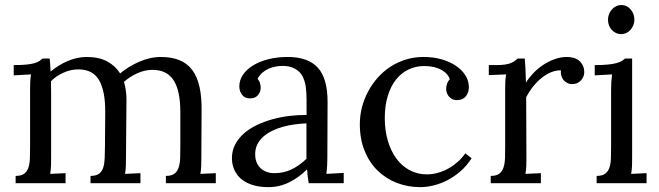

<svg xmlns="http://www.w3.org/2000/svg" viewBox="-20 -749 2696 785"><path d="M103 -379.9Q103 -395.5 103.5 -411.6Q104 -427.7 106.9 -444.8L36.1 -440.9V-482.9Q68.8 -482.9 89.4 -485.1Q109.9 -487.3 122.3 -491.2Q134.8 -495.1 141.6 -499.8Q148.4 -504.4 154.3 -509.8H183.1Q184.1 -500 185.1 -487.3Q186 -474.6 187 -456.5Q202.1 -469.2 219.7 -480.2Q237.3 -491.2 256.1 -499.3Q274.9 -507.3 294.7 -511.7Q314.5 -516.1 334 -516.1Q384.8 -516.1 418.5 -497.8Q452.1 -479.5 471.2 -448.7Q487.8 -462.9 507.8 -475.1Q527.8 -487.3 549.3 -496.6Q570.8 -505.9 593.3 -511Q615.7 -516.1 637.2 -516.1Q680.7 -516.1 712.6 -503.4Q744.6 -490.7 765.4 -463.6Q786.1 -436.5 795.7 -394Q805.2 -351.6 804.2 -292.5L803.2 -106Q803.2 -85.9 802.7 -70.6Q802.2 -55.2 799.3 -38.1L862.3 -41V0H658.2V-29.8Q681.2 -29.8 693.1 -38.8Q705.1 -47.9 710.4 -64Q715.8 -80.1 716.6 -102.5Q717.3 -125 717.3 -151.9V-291.5Q717.3 -377.9 689.9 -420.7Q662.6 -463.4 603 -463.4Q571.8 -463.4 540.8 -449.2Q509.8 -435.1 486.8 -414.1Q497.1 -380.4 497.1 -341.3L495.1 -106Q495.1 -85.9 494.6 -70.6Q494.1 -55.2 491.2 -38.1L554.2 -41V0H350.1V-29.8Q373 -29.8 385 -38.8Q397 -47.9 402.1 -64Q407.2 -80.1 408 -102.5Q408.7 -125 409.2 -151.9L410.2 -291.5Q410.6 -377.4 385 -421.4Q359.4 -465.3 300.3 -465.3Q269.5 -465.3 239.5 -451.9Q209.5 -438.5 188.5 -417Q188.5 -405.3 188.7 -391.8Q189 -378.4 189 -363.3V-106Q189 -85.9 188.5 -70.6Q188 -55.2 185.1 -38.1L248 -41V0H43.9V-29.8Q66.9 -29.8 78.9 -38.8Q90.8 -47.9 96.2 -64Q101.6 -80.1 102.3 -102.5Q103 -125 103 -151.9Z M1232.9 -244.6Q1210 -243.7 1185.3 -240.5Q1160.6 -237.3 1137 -230.7Q1113.3 -224.1 1092.3 -213.9Q1071.3 -203.6 1055.7 -189.5Q1040 -175.3 1031.2 -156.7Q1022.5 -138.2 1023.4 -114.7Q1023.9 -96.2 1030.5 -82.3Q1037.1 -68.4 1047.6 -59.3Q1058.1 -50.3 1071.8 -45.7Q1085.4 -41 1101.1 -41Q1121.1 -41 1138.7 -44.9Q1156.2 -48.8 1172.1 -56.4Q1188 -64 1202.9 -74.7Q1217.8 -85.4 1232.9 -99.6ZM958.5 -396Q958.5 -420.9 973.1 -442.9Q987.8 -464.8 1014.2 -481.2Q1040.5 -497.6 1076.9 -506.8Q1113.3 -516.1 1156.2 -516.1Q1240.2 -516.1 1280 -471.7Q1319.8 -427.2 1319.3 -330.6L1318.4 -106Q1318.4 -90.3 1317.6 -74.5Q1316.9 -58.6 1314.5 -38.1L1385.3 -42V0H1242.2Q1239.3 -17.1 1237.8 -29.8Q1236.3 -42.5 1235.4 -56.6Q1201.7 -22.9 1161.9 -3.4Q1122.1 16.1 1077.6 16.1Q1040 16.1 1012 7.1Q983.9 -2 965.3 -18.1Q946.8 -34.2 937.5 -55.9Q928.2 -77.6 928.2 -102.5Q928.2 -133.3 941.7 -158.7Q955.1 -184.1 977.8 -203.9Q1000.5 -223.6 1030.8 -238Q1061 -252.4 1095 -261.7Q1128.9 -271 1164.3 -275.1Q1199.7 -279.3 1233.4 -278.8V-341.3Q1233.4 -367.2 1230.5 -391.6Q1227.5 -416 1217.5 -436Q1207.5 -456.1 1186.3 -467.8Q1165 -479.5 1137.2 -479.5Q1121.1 -479.5 1106.4 -476.8Q1091.8 -474.1 1077.6 -467.8Q1063.5 -461.4 1052 -451.2Q1040.5 -440.9 1033.2 -426.8Q1040.5 -418.5 1043.2 -408.4Q1045.9 -398.4 1045.9 -389.2Q1045.9 -383.3 1043.5 -375.7Q1041 -368.2 1035.9 -361.6Q1030.8 -355 1022.7 -350.8Q1014.6 -346.7 1001 -346.7Q981.4 -346.7 970 -361.1Q958.5 -375.5 958.5 -396Z M1819.3 -425.3Q1812.5 -442.9 1799.3 -453.4Q1786.1 -463.9 1770.8 -469.7Q1755.4 -475.6 1740 -477.3Q1724.6 -479 1714.4 -479Q1680.2 -479 1650.6 -465.1Q1621.1 -451.2 1599.6 -424.3Q1578.1 -397.5 1565.7 -357.4Q1553.2 -317.4 1553.2 -265.6Q1553.2 -215.8 1565.7 -173.6Q1578.1 -131.3 1600.6 -100.8Q1623 -70.3 1654.8 -53.2Q1686.5 -36.1 1725.1 -36.1Q1748.5 -36.1 1771.5 -42.7Q1794.4 -49.3 1814.9 -61Q1835.4 -72.8 1852.8 -88.4Q1870.1 -104 1882.3 -122.1L1908.2 -102.1Q1888.2 -70.8 1862.5 -48.6Q1836.9 -26.4 1808.8 -12Q1780.8 2.4 1752.2 9.3Q1723.6 16.1 1698.2 16.1Q1647.5 16.1 1602.5 -1.2Q1557.6 -18.6 1523.9 -51.5Q1490.2 -84.5 1470.7 -132.3Q1451.2 -180.2 1451.2 -241.2Q1451.2 -275.9 1459.7 -309.6Q1468.3 -343.3 1484.4 -373.8Q1500.5 -404.3 1523.4 -430.4Q1546.4 -456.5 1575.4 -475.6Q1604.5 -494.6 1638.9 -505.4Q1673.3 -516.1 1711.9 -516.1Q1753.4 -516.1 1787.6 -505.9Q1821.8 -495.6 1846.2 -478.5Q1870.6 -461.4 1883.8 -439.2Q1897 -417 1897 -392.6Q1897 -371.1 1885 -355.7Q1873 -340.3 1850.6 -339.8Q1837.4 -339.4 1828.6 -344Q1819.8 -348.6 1814.5 -355.5Q1809.1 -362.3 1806.6 -370.4Q1804.2 -378.4 1804.2 -384.8Q1804.2 -394.5 1807.4 -405.3Q1810.5 -416 1819.3 -425.3Z M2273.4 -461.4Q2254.4 -461.9 2234.9 -454.3Q2215.3 -446.8 2196.5 -432.1Q2177.7 -417.5 2161.1 -397Q2144.5 -376.5 2131.3 -351.6L2132.3 -106Q2132.3 -85.9 2131.8 -70.6Q2131.3 -55.2 2128.4 -38.1L2191.4 -41V0H1986.3V-29.8Q2009.3 -29.8 2021.2 -38.8Q2033.2 -47.9 2038.6 -64Q2043.9 -80.1 2044.7 -102.5Q2045.4 -125 2045.4 -151.9V-380.4Q2045.4 -396 2045.9 -411.9Q2046.4 -427.7 2049.3 -444.8L1978.5 -441.9V-482.9H2009.3Q2030.8 -482.9 2044.9 -485.1Q2059.1 -487.3 2068.6 -491.2Q2078.1 -495.1 2084.5 -499.8Q2090.8 -504.4 2096.7 -509.8H2125.5Q2127 -494.1 2128.2 -470.9Q2129.4 -447.8 2130.4 -411.1Q2141.6 -429.7 2159.2 -448.5Q2176.8 -467.3 2198.7 -482.2Q2220.7 -497.1 2246.1 -506.6Q2271.5 -516.1 2298.3 -516.1Q2312 -516.1 2325 -512.5Q2337.9 -508.8 2347.4 -501Q2356.9 -493.2 2362.8 -481.4Q2368.7 -469.7 2368.7 -453.1Q2368.7 -446.3 2366 -438Q2363.3 -429.7 2357.2 -422.4Q2351.1 -415 2341.8 -410.2Q2332.5 -405.3 2318.8 -405.3Q2307.6 -405.3 2298.6 -410.2Q2289.6 -415 2283.4 -422.6Q2277.3 -430.2 2274.7 -440.2Q2272 -450.2 2273.4 -461.4Z M2478.5 -379.9Q2478.5 -395.5 2479.2 -410.2Q2480 -424.8 2482.4 -444.8L2411.6 -440.9V-482.9Q2444.3 -482.9 2465.8 -485.1Q2487.3 -487.3 2501 -491.2Q2514.6 -495.1 2522.2 -499.8Q2529.8 -504.4 2535.6 -509.8H2564.5V-106Q2564.5 -85.9 2564 -70.6Q2563.5 -55.2 2560.5 -38.1L2623.5 -41V0H2419.4V-29.8Q2442.4 -29.8 2454.3 -38.8Q2466.3 -47.9 2471.7 -64Q2477.1 -80.1 2477.8 -102.5Q2478.5 -125 2478.5 -151.9ZM2573.7 -668Q2573.7 -655.8 2569.1 -645Q2564.5 -634.3 2557.1 -626.2Q2549.8 -618.2 2540 -613.8Q2530.3 -609.4 2519.5 -609.4Q2508.8 -609.4 2499 -613.8Q2489.3 -618.2 2481.7 -626.2Q2474.1 -634.3 2470 -645Q2465.8 -655.8 2465.8 -668Q2465.8 -680.7 2470.2 -691.7Q2474.6 -702.6 2482.2 -710.9Q2489.7 -719.2 2499.5 -723.9Q2509.3 -728.5 2520.5 -728.5Q2531.7 -728.5 2541.3 -723.9Q2550.8 -719.2 2558.1 -710.9Q2565.4 -702.6 2569.6 -691.7Q2573.7 -680.7 2573.7 -668Z"/></svg>

Font: Lora
Style: Regular
Weight: 400
Designer: Olga Karpushina, Alexei Vanyashin
Foundry: Cyreal (www.cyreal.org, a@cyreal.org)
Version: Version 1.014